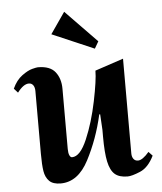

<svg xmlns="http://www.w3.org/2000/svg" viewBox="-53 -789 716 848"><g transform="rotate(-5 304.5 -365.0)"><path d="M504 -93Q504 -78 511 -68.5Q518 -59 531 -59Q551 -59 580 -93L597 -75Q572 -24 535 -8.5Q498 7 479 7Q442 7 422.5 -10Q403 -27 394.5 -66.5Q386 -106 386 -178V-208L382 -277H378Q354 -170 306.5 -79Q259 12 182 12Q148 12 131.5 -4.5Q115 -21 110.5 -49Q106 -77 106 -126V-404Q106 -421 99 -430.5Q92 -440 80 -440Q56 -440 29 -404L12 -423Q29 -460 55 -479Q81 -498 100.5 -503Q120 -508 126 -508Q180 -508 203 -478.5Q226 -449 226 -404V-137Q226 -119 230.5 -109Q235 -99 242 -99Q278 -99 309 -171.5Q340 -244 359 -336.5Q378 -429 378 -471L504 -513ZM402 -599 263 -742 198 -648 384 -568Z"/></g></svg>

Font: Amita
Style: Bold
Weight: 700
Designer: Eduardo Rodriguez Tunni, Modular Infotech, Brian J. Bonislawsky
Foundry: Eduardo Rodriguez Tunni, Modular Infotech, Brian J. Bonislawsky
Version: Version 1.003